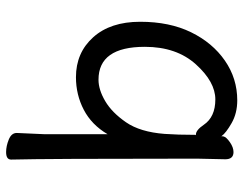

<svg xmlns="http://www.w3.org/2000/svg" viewBox="-102 -652 778 613"><g transform="rotate(-90 286.5 -346.0)"><path d="M443 -272Q443 -420 338 -420Q306 -420 269.5 -398.5Q233 -377 202 -332Q171 -287 165 -209Q162 -167 162 -111L161 -110Q161 -109 163 -109Q177 -109 194 -84Q219 -47 275 -47Q331 -47 387 -109Q443 -171 443 -272ZM272 23Q231 23 199.5 5Q168 -13 158 -27V-30L157 -21Q155 -12 138.5 -0.5Q122 11 107 11Q84 11 84 -15L86 -106Q86 -593 83 -699Q83 -715 107 -715Q126 -715 147 -706.5Q168 -698 168 -681L164 -592V-391Q194 -442 242 -467Q290 -492 346 -492Q424 -492 473.5 -437Q523 -382 523 -287Q523 -193 489.5 -124.5Q456 -56 399 -16.5Q342 23 272 23Z"/></g></svg>

Font: LXGW WenKai Lite Medium
Style: Regular
Weight: 500
Designer: LXGW / Fontworks Inc.
Foundry: LXGW / Fontworks Inc.
Version: Version 1.511; March 25, 2025